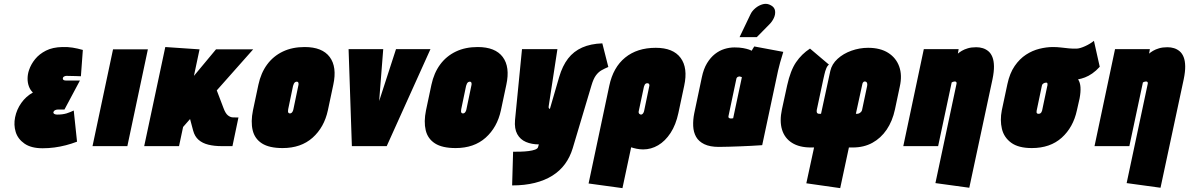

<svg xmlns="http://www.w3.org/2000/svg" viewBox="-20 -755 6144 992"><path d="M398 -361 408 -497Q380 -505 354.5 -509Q329 -513 302 -512Q252 -511 217.5 -493.5Q183 -476 161.5 -449.5Q140 -423 130 -393Q123 -373 122.5 -351Q122 -329 129 -309.5Q136 -290 150 -277Q114 -257 90 -223Q66 -189 58 -149Q50 -110 61 -73.5Q72 -37 106.5 -13Q141 11 200 11Q231 11 261 7Q291 3 320 -4.5Q349 -12 378 -23L361 -184Q352 -180 343 -176Q334 -172 323.5 -169Q313 -166 301.5 -164.5Q290 -163 276 -163Q270 -163 265 -164.5Q260 -166 257.5 -169Q255 -172 256 -176Q257 -179 259 -181.5Q261 -184 264 -185.5Q267 -187 270.5 -188Q274 -189 278 -189H313L393 -339H320Q315 -339 311 -340.5Q307 -342 305.5 -345Q304 -348 305 -352Q306 -356 308.5 -358Q311 -360 315 -361.5Q319 -363 324 -363Q335 -363 346.5 -362.5Q358 -362 371 -362Q384 -362 398 -361Z M458 0H638L744 -500H564Z M1135 -196 1100 -288 1288 -500H1096L982 -363L1011 -500L834 -512L725 0H905L926 -99L962 -140L978 -80Q986 -50 1006 -32.5Q1026 -15 1056.5 -7.5Q1087 0 1125 0H1181L1212 -148H1209Q1196 -148 1183 -148.5Q1170 -149 1157.5 -159Q1145 -169 1135 -196Z M1674 -185 1702 -317Q1722 -409 1683.5 -460.5Q1645 -512 1554 -512Q1490 -512 1441 -488.5Q1392 -465 1360 -421.5Q1328 -378 1315 -317L1287 -185Q1275 -126 1285.5 -82Q1296 -38 1333.5 -14Q1371 10 1440 10Q1535 10 1595 -43.5Q1655 -97 1674 -185ZM1521 -311 1496 -191Q1495 -185 1492.5 -180Q1490 -175 1486.5 -172Q1483 -169 1478 -169Q1473 -169 1470.5 -172Q1468 -175 1468 -180Q1468 -185 1469 -191L1494 -311Q1496 -318 1498.5 -323Q1501 -328 1505 -330.5Q1509 -333 1513 -333Q1518 -333 1520 -330.5Q1522 -328 1522.5 -323Q1523 -318 1521 -311Z M1781 -501 1798 0H1978L2204 -501H2026L1939 -233L1960 -501Z M2568 -185 2596 -317Q2616 -409 2577.5 -460.5Q2539 -512 2448 -512Q2384 -512 2335 -488.5Q2286 -465 2254 -421.5Q2222 -378 2209 -317L2181 -185Q2169 -126 2179.5 -82Q2190 -38 2227.5 -14Q2265 10 2334 10Q2429 10 2489 -43.5Q2549 -97 2568 -185ZM2415 -311 2390 -191Q2389 -185 2386.5 -180Q2384 -175 2380.5 -172Q2377 -169 2372 -169Q2367 -169 2364.5 -172Q2362 -175 2362 -180Q2362 -185 2363 -191L2388 -311Q2390 -318 2392.5 -323Q2395 -328 2399 -330.5Q2403 -333 2407 -333Q2412 -333 2414 -330.5Q2416 -328 2416.5 -323Q2417 -318 2415 -311Z M3123 -409 3092 -531Q3032 -529 2988 -509.5Q2944 -490 2915 -452.5Q2886 -415 2869 -357L2821 -192Q2821 -192 2820 -192.5Q2819 -193 2817.5 -194Q2816 -195 2815 -198Q2814 -201 2815 -207L2860 -501H2677L2641 -135Q2637 -90 2652.5 -62Q2668 -34 2697.5 -21.5Q2727 -9 2764 -9L2760 5Q2758 13 2744.5 18Q2731 23 2711 25.5Q2691 28 2670 28.5Q2649 29 2631 29L2626 203Q2691 203 2743 190Q2795 177 2834 152.5Q2873 128 2899 92.5Q2925 57 2939 11L3036 -314Q3046 -348 3059 -365.5Q3072 -383 3088 -392Q3104 -401 3123 -409Z M3485 -171 3515 -312Q3535 -404 3496.5 -456Q3458 -508 3368 -508Q3272 -508 3210 -457.5Q3148 -407 3128 -312L3021 193L3196 217L3241 6Q3247 8 3254 10Q3261 12 3269 13.5Q3277 15 3285.5 16Q3294 17 3303 17Q3344 17 3380.5 -4.5Q3417 -26 3444.5 -68Q3472 -110 3485 -171ZM3334 -307 3309 -187Q3308 -180 3305.5 -174.5Q3303 -169 3299.5 -166Q3296 -163 3292 -163Q3290 -163 3287.5 -164Q3285 -165 3283 -167Q3281 -169 3280 -172.5Q3279 -176 3280 -180L3307 -307Q3309 -313 3311 -317Q3313 -321 3316.5 -323Q3320 -325 3324 -325Q3329 -325 3331.5 -323Q3334 -321 3335 -317Q3336 -313 3334 -307Z M4027 -487 3877 -515Q3872 -508 3868 -500.5Q3864 -493 3864 -493Q3861 -495 3849.5 -499Q3838 -503 3819.5 -506.5Q3801 -510 3775 -510Q3749 -510 3723 -502Q3697 -494 3674 -476Q3651 -458 3633 -428.5Q3615 -399 3606 -355L3567 -170Q3560 -135 3561.5 -103.5Q3563 -72 3576.5 -48Q3590 -24 3619 -10Q3648 4 3694 4Q3717 4 3746.5 3Q3776 2 3806 1Q3836 0 3861.5 -1.5Q3887 -3 3902.5 -4Q3918 -5 3918 -5L4000 -390Q4004 -407 4010.5 -431.5Q4017 -456 4027 -487ZM3744 -156 3785 -350Q3786 -353 3788 -355Q3790 -357 3792.5 -358Q3795 -359 3797.5 -359.5Q3800 -360 3801 -360Q3802 -360 3803.5 -359.5Q3805 -359 3806.5 -358.5Q3808 -358 3810 -357.5Q3812 -357 3813 -356L3768 -144Q3766 -144 3764 -143.5Q3762 -143 3760.5 -143Q3759 -143 3757.5 -143Q3756 -143 3754 -143Q3751 -143 3748 -144.5Q3745 -146 3744 -149Q3743 -152 3744 -156ZM3956 -630Q3970 -644 3978.5 -662.5Q3987 -681 3984.5 -699Q3982 -717 3964 -727Q3944 -739 3922.5 -733.5Q3901 -728 3883 -713Q3865 -698 3857 -680L3801 -563H3890Z M4047 -314 4020 -190Q4007 -129 4020.5 -85Q4034 -41 4072 -17Q4110 7 4170 7H4186L4146 192L4321 217L4366 7H4386Q4443 7 4487 -17Q4531 -41 4561 -85Q4591 -129 4604 -190L4629 -308Q4642 -366 4626 -411Q4610 -456 4569 -482Q4528 -508 4465 -508Q4421 -508 4379 -493Q4337 -478 4307.5 -451Q4278 -424 4270 -389L4222 -167H4212Q4208 -167 4204.5 -169Q4201 -171 4200 -175.5Q4199 -180 4200 -187L4233 -342Q4236 -354 4239.5 -370.5Q4243 -387 4249 -401.5Q4255 -416 4263 -421L4165 -504Q4122 -476 4093 -433.5Q4064 -391 4047 -314ZM4408 -167H4402L4436 -323Q4437 -326 4438.5 -328.5Q4440 -331 4442.5 -332.5Q4445 -334 4448 -334Q4453 -334 4456 -331.5Q4459 -329 4460 -325.5Q4461 -322 4461 -318Q4461 -314 4460 -310L4434 -187Q4433 -181 4428.5 -176.5Q4424 -172 4419 -169.5Q4414 -167 4408 -167Z M4922 -322 4813 191 4988 215 5108 -346Q5116 -385 5115.5 -413Q5115 -441 5107.5 -460Q5100 -479 5087 -490Q5074 -501 5058 -506Q5042 -511 5024 -511Q4999 -511 4980.5 -505.5Q4962 -500 4949.5 -492.5Q4937 -485 4929 -478L4933 -501H4753L4647 0H4827L4897 -329Q4900 -331 4903 -332Q4906 -333 4909 -333.5Q4912 -334 4914 -334Q4917 -334 4918.5 -333Q4920 -332 4921 -330.5Q4922 -329 4922.5 -327Q4923 -325 4922 -322Z M5662 -410 5632 -544Q5612 -528 5586.5 -516.5Q5561 -505 5545 -504Q5524 -503 5503.5 -505Q5483 -507 5462.5 -509.5Q5442 -512 5420 -512Q5387 -512 5350.5 -503Q5314 -494 5281 -472.5Q5248 -451 5222.5 -414Q5197 -377 5185 -321L5156 -185Q5146 -134 5156.5 -89.5Q5167 -45 5204.5 -17.5Q5242 10 5311 10Q5406 10 5465.5 -43.5Q5525 -97 5544 -185L5558 -247Q5564 -279 5562.5 -304Q5561 -329 5550 -345Q5567 -348 5585.5 -355Q5604 -362 5623.5 -375.5Q5643 -389 5662 -410ZM5391 -311 5364 -183Q5363 -179 5360.5 -175Q5358 -171 5354.5 -169Q5351 -167 5346 -167Q5341 -167 5338.5 -169Q5336 -171 5335.5 -175Q5335 -179 5336 -183L5363 -312Q5364 -317 5366.5 -320Q5369 -323 5372 -324.5Q5375 -326 5378 -327Q5381 -328 5384 -328Q5385 -328 5386 -328Q5387 -328 5388 -328Q5389 -328 5390 -327Q5391 -326 5391.5 -324.5Q5392 -323 5392 -321.5Q5392 -320 5392 -318.5Q5392 -317 5392 -315Q5392 -313 5391 -311Z M5910 -322 5801 191 5976 215 6096 -346Q6104 -385 6103.5 -413Q6103 -441 6095.5 -460Q6088 -479 6075 -490Q6062 -501 6046 -506Q6030 -511 6012 -511Q5987 -511 5968.5 -505.5Q5950 -500 5937.5 -492.5Q5925 -485 5917 -478L5921 -501H5741L5635 0H5815L5885 -329Q5888 -331 5891 -332Q5894 -333 5897 -333.5Q5900 -334 5902 -334Q5905 -334 5906.5 -333Q5908 -332 5909 -330.5Q5910 -329 5910.5 -327Q5911 -325 5910 -322Z"/></svg>

Font: Advent Pro Black
Style: Italic
Weight: 900
Italic angle: -12°
Version: Version 3.000